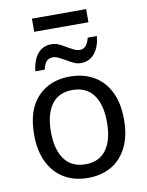

<svg xmlns="http://www.w3.org/2000/svg" viewBox="-97 -957 793 1036"><g transform="rotate(-10 300.0 -439.5)"><path d="M54 -270Q54 -405 120.5 -475.5Q187 -546 298 -546Q370 -546 426 -515Q482 -484 514 -421.5Q546 -359 546 -267Q546 -177 514.5 -114.5Q483 -52 428 -21Q373 10 301 10Q229 10 173.5 -21.5Q118 -53 86 -116Q54 -179 54 -270ZM453 -269Q453 -365 414 -418.5Q375 -472 299 -472Q223 -472 184.5 -419Q146 -366 146 -269Q146 -173 185 -119Q224 -65 300 -65Q376 -65 414.5 -118.5Q453 -172 453 -269ZM230 -735Q250 -735 269 -727Q288 -719 313 -703Q334 -691 348 -684.5Q362 -678 375 -678Q397 -678 409.5 -692Q422 -706 430 -736H480Q474 -676 445.5 -641.5Q417 -607 371 -607Q351 -607 333 -615Q315 -623 291 -638Q266 -652 253 -658Q240 -664 226 -664Q203 -664 190.5 -650Q178 -636 171 -606H120Q126 -666 154.5 -700.5Q183 -735 230 -735ZM151 -889H448V-817H151Z"/></g></svg>

Font: Noto Sans Mono UI
Style: Regular
Weight: 400
Monospace: yes
Designer: Monotype Design team
Foundry: Monotype Imaging Inc.
Version: Version 1.000